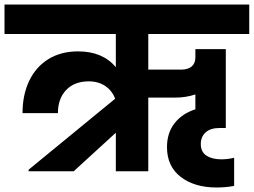

<svg xmlns="http://www.w3.org/2000/svg" viewBox="-37 -760 1126 852"><path d="M621 -609V-451H766Q797 -451 813.5 -465Q830 -479 830 -505V-542H965V-192H938Q897 -192 875.5 -172.5Q854 -153 854 -121Q854 -86 879 -69.5Q904 -53 945 -53Q974 -53 1002 -60V65Q965 72 924 72Q826 72 765 25Q704 -22 704 -107Q704 -170 737.5 -213Q771 -256 830 -275V-341Q788 -327 743 -327H621V0H477V-171L290 0H90V-7L474 -322Q461 -357 430.5 -378Q400 -399 357 -399Q293 -399 256.5 -360.5Q220 -322 220 -258H63Q63 -339 92.5 -401Q122 -463 177.5 -497.5Q233 -532 310 -532Q418 -532 477 -462V-609H-17V-740H1069V-609Z"/></svg>

Font: Poppins A&M
Style: Bold-A&M
Weight: 700
Designer: Ninad Kale (Devanagari), Jonny Pinhorn (Latin)
Foundry: Indian Type Foundry
Version: 4.004